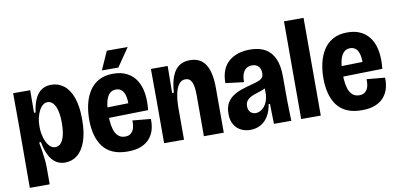

<svg xmlns="http://www.w3.org/2000/svg" viewBox="-77 -952 2791 1341"><g transform="rotate(-10 1318.5 -281.0)"><path d="M38 144 39 -285 38 -527H159L158 -367H169Q177 -426 195 -464Q213 -502 241.5 -520.5Q270 -539 309 -539Q360 -539 399 -508.5Q438 -478 459.5 -417Q481 -356 481 -264Q481 -171 459.5 -109.5Q438 -48 400 -17.5Q362 13 313 13Q274 13 246 -6.5Q218 -26 199 -63.5Q180 -101 170 -157L157 -156Q163 -124 168 -92Q173 -60 176 -30.5Q179 -1 179 23V144ZM263 -105Q287 -105 303.5 -123.5Q320 -142 328.5 -178Q337 -214 337 -265Q337 -316 328 -351.5Q319 -387 302.5 -405.5Q286 -424 263 -424Q244 -424 228.5 -410.5Q213 -397 202 -375Q191 -353 185 -327Q179 -301 179 -274V-259Q179 -237 183 -215Q187 -193 194 -173Q201 -153 211.5 -137.5Q222 -122 235 -113.5Q248 -105 263 -105Z M756 13Q694 13 650.5 -6.5Q607 -26 580.5 -62Q554 -98 541.5 -146.5Q529 -195 529 -253Q529 -310 541 -361.5Q553 -413 578.5 -453Q604 -493 646 -516.5Q688 -540 749 -540Q806 -540 847 -518.5Q888 -497 912.5 -458Q937 -419 945 -365.5Q953 -312 946 -247L623 -240V-314L839 -319L816 -275Q821 -327 814.5 -361Q808 -395 791.5 -411.5Q775 -428 749 -428Q720 -428 702 -408.5Q684 -389 675.5 -352.5Q667 -316 667 -264Q667 -175 689.5 -134Q712 -93 756 -93Q777 -93 790.5 -101Q804 -109 812 -122.5Q820 -136 823 -155Q826 -174 825 -195L954 -183Q956 -147 947.5 -112.5Q939 -78 916.5 -49.5Q894 -21 855 -4Q816 13 756 13ZM793 -576H676L734 -706H882Z M1016 0V-307L1015 -527H1134L1132 -336H1144Q1149 -408 1167.5 -453Q1186 -498 1217 -519Q1248 -540 1293 -540Q1367 -540 1403 -485Q1439 -430 1439 -316V0H1298V-291Q1298 -355 1284 -384.5Q1270 -414 1239 -414Q1211 -414 1193 -390.5Q1175 -367 1166 -324Q1157 -281 1157 -220V0Z M1626 13Q1590 13 1560 -2Q1530 -17 1512 -47.5Q1494 -78 1494 -124Q1494 -168 1510 -197.5Q1526 -227 1553.5 -245.5Q1581 -264 1614.5 -275.5Q1648 -287 1683 -296Q1719 -305 1739 -313Q1759 -321 1767.5 -332.5Q1776 -344 1776 -363Q1776 -394 1759.5 -411.5Q1743 -429 1713 -429Q1692 -429 1675 -418Q1658 -407 1648.5 -383.5Q1639 -360 1640 -323L1510 -339Q1510 -391 1525 -429Q1540 -467 1568.5 -491.5Q1597 -516 1635 -528Q1673 -540 1718 -540Q1785 -540 1828 -515Q1871 -490 1892.5 -440.5Q1914 -391 1914 -316V-203Q1914 -170 1914.5 -135.5Q1915 -101 1916 -67Q1917 -33 1918 0H1795Q1794 -35 1793 -70Q1792 -105 1792 -142H1782Q1775 -95 1754.5 -60Q1734 -25 1701.5 -6Q1669 13 1626 13ZM1684 -96Q1700 -96 1715.5 -104Q1731 -112 1743.5 -126.5Q1756 -141 1764.5 -162Q1773 -183 1775 -209V-270L1801 -276Q1791 -263 1774 -254.5Q1757 -246 1738 -240Q1719 -234 1700 -227.5Q1681 -221 1665.5 -212Q1650 -203 1640.5 -189Q1631 -175 1631 -153Q1631 -125 1646.5 -110.5Q1662 -96 1684 -96Z M1988 0V-693H2127V0Z M2417 13Q2355 13 2311.5 -6.5Q2268 -26 2241.5 -62Q2215 -98 2202.5 -146.5Q2190 -195 2190 -253Q2190 -310 2202 -361.5Q2214 -413 2239.5 -453Q2265 -493 2307 -516.5Q2349 -540 2410 -540Q2467 -540 2508 -518.5Q2549 -497 2573.5 -458Q2598 -419 2606 -365.5Q2614 -312 2607 -247L2284 -240V-314L2500 -319L2477 -275Q2482 -327 2475.5 -361Q2469 -395 2452.5 -411.5Q2436 -428 2410 -428Q2381 -428 2363 -408.5Q2345 -389 2336.5 -352.5Q2328 -316 2328 -264Q2328 -175 2350.5 -134Q2373 -93 2417 -93Q2438 -93 2451.5 -101Q2465 -109 2473 -122.5Q2481 -136 2484 -155Q2487 -174 2486 -195L2615 -183Q2617 -147 2608.5 -112.5Q2600 -78 2577.5 -49.5Q2555 -21 2516 -4Q2477 13 2417 13Z"/></g></svg>

Font: Bricolage Grotesque 72pt SemiCondensed
Style: Bold
Weight: 700
Width: 4
Designer: Mathieu Triay
Foundry: Atelier Triay
Version: Version 1.001;gftools[0.9.33.dev8+g029e19f]